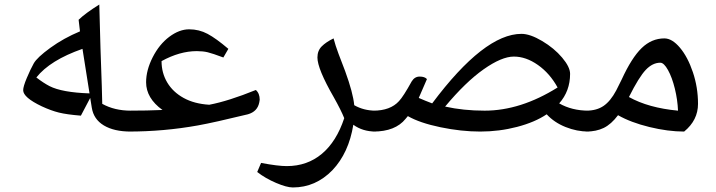

<svg xmlns="http://www.w3.org/2000/svg" viewBox="-20 -569 3149 845"><path d="M374 -158 343 -354Q200 -304 140 -228Q171 -204 198 -190Q253 -162 374 -158ZM336 -60Q274 -65 239.5 -73.5Q205 -82 164 -101Q82 -140 82 -172Q82 -188 98 -226Q114 -264 128.5 -290Q143 -316 201.5 -358.5Q260 -401 332 -431L326 -482Q356 -511 417 -549Q422 -344 428 -190L430 -112Q484 -82 555 -82Q565 -82 565 -72V0Q565 10 555 10Q482 10 437 -17Q392 -44 384 -95L377 -138Z M695 -85Q623 -137 623 -207Q623 -260 652 -317Q681 -374 725 -407Q769 -440 812.5 -440Q856 -440 893.5 -420Q931 -400 985 -354L963 -316Q915 -334 894 -339Q873 -344 846 -344Q771 -344 691 -300Q691 -248 716 -206Q741 -164 788 -138Q835 -112 901 -108Q985 -124 1106 -173Q1123 -158 1123 -130L1121 -118Q1113 -78 1071 -66Q923 -30 851 -17Q701 10 545 10Q535 10 535 0V-72Q535 -82 545 -82Q629 -82 695 -85Z M1129 148Q1203 162 1242 162Q1332 162 1396.5 108Q1461 54 1495 -49Q1481 -84 1449 -141Q1377 -266 1377 -316Q1377 -346 1396 -365Q1415 -384 1448 -400Q1456 -369 1470 -332Q1484 -295 1499 -256Q1534 -160 1539 -106Q1581 -82 1633 -82Q1643 -82 1643 -72V0Q1643 10 1633 10Q1576 10 1535 -20Q1515 104 1443 180Q1369 256 1269 256Q1242 256 1195 236Q1148 216 1112 188Z M1939 -100Q2019 -82 2113 -82Q2271 -82 2434 -184Q2400 -246 2347.5 -283Q2295 -320 2241.5 -320Q2188 -320 2108.5 -264Q2029 -208 1939 -100ZM2570 10Q2519 10 2469 -10Q2419 -30 2386 -66Q2334 -31 2255.5 -10.5Q2177 10 2093.5 10Q2010 10 1918.5 -9Q1827 -28 1775 -58L1765 -46Q1720 10 1623 10Q1613 10 1613 0V-72Q1613 -82 1623 -82Q1698 -82 1736 -124Q1755 -144 1792 -211Q1805 -232 1827 -232Q1849 -232 1859 -221L1823 -138Q1850 -126 1882 -114Q2111 -420 2275 -420Q2313 -420 2366 -388.5Q2419 -357 2454 -315.5Q2489 -274 2489 -244Q2489 -168 2441 -114Q2497 -82 2570 -82Q2581 -82 2581 -72V0Q2581 10 2570 10Z M2886 -293Q2852 -293 2822 -261.5Q2792 -230 2748 -142Q2834 -94 2964 -82Q2962 -130 2950 -179Q2938 -228 2920 -260.5Q2902 -293 2886 -293ZM2991 10Q2920 10 2838 -10Q2756 -30 2700 -62Q2670 -22 2637 -6Q2604 10 2560 10Q2550 10 2550 0V-72Q2550 -82 2560 -82Q2606 -82 2636.5 -103Q2667 -124 2692 -171L2716 -219Q2760 -315 2804 -357.5Q2848 -400 2904 -400Q2938 -400 2972.5 -359Q3007 -318 3029.5 -251Q3052 -184 3052 -112Q3052 -40 2991 10Z"/></svg>

Font: Autonym
Style: Regular
Weight: 500
Version: Version 1.0.20131126